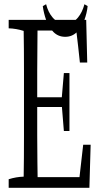

<svg xmlns="http://www.w3.org/2000/svg" viewBox="-20 -897 469 907"><path d="M387.2 -803.2Q389.6 -707.5 392.1 -601.6Q392.1 -601.6 357.4 -601.6Q349.1 -682.1 340.3 -752.9Q340.3 -752.9 157.2 -752.9Q155.8 -629.4 155.8 -561.5Q155.8 -504.4 155.8 -437.5Q155.8 -437.5 272 -437.5Q276.9 -499.5 281.7 -551.8Q281.7 -551.8 308.1 -551.8Q308.1 -419.9 308.1 -278.3Q308.1 -278.3 281.7 -278.3Q276.9 -339.8 272.5 -391.6Q272.5 -391.6 155.8 -391.6Q155.8 -329.1 155.8 -256.8Q155.8 -191.4 156.7 -128.9Q157.2 -99.6 157.7 -60.1Q157.7 -60.1 355.5 -60.1Q364.3 -141.6 373 -213.4Q373 -213.4 408.2 -213.4Q405.3 -116.7 402.3 -9.8Q402.3 -9.8 21 -9.8Q21 -34.7 21 -50.3Q56.6 -61.5 91.8 -62.5Q93.3 -142.6 93.3 -251Q93.3 -411.1 93.3 -560.5Q93.3 -670.4 91.8 -751Q56.2 -762.2 21 -763.2Q21 -788.1 21 -803.2Q21 -803.2 387.2 -803.2ZM182.1 -868.2Q182.1 -868.2 197.8 -877Q207.5 -838.9 228.5 -814.5Q252 -786.6 289.1 -786.6Q326.2 -786.6 348.6 -814.5Q369.1 -839.4 378.9 -877Q378.9 -877 394 -868.2Q390.6 -835 378.2 -801.5Q365.7 -768.1 343.3 -745.6Q320.8 -723.1 288.1 -723.1Q255.4 -723.1 232.9 -745.4Q210.4 -767.6 198.5 -801Q186.5 -834.5 182.1 -868.2Z"/></svg>

Font: Scarab Serif
Style: Light
Weight: 300
Designer: John Roberts
Foundry: Scarab
Version: 1.0